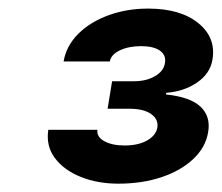

<svg xmlns="http://www.w3.org/2000/svg" viewBox="-20 -865 524 454"><path d="M259.8 -430.7Q210.4 -430.7 170.7 -446.8Q130.9 -462.9 109.6 -491.5Q88.4 -520 94.2 -558.1H210.4Q208 -541.5 226.6 -531.2Q245.1 -521 274.9 -521Q306.6 -521 327.6 -532.7Q348.6 -544.4 352.1 -563.5Q355 -583 337.2 -595.5Q319.3 -607.9 286.1 -607.9H234.4L245.1 -672.9H296.9Q325.7 -672.9 346.4 -684.8Q367.2 -696.8 370.1 -716.3Q373 -734.9 357.9 -745.4Q342.8 -755.9 313.5 -755.9Q284.7 -755.9 263.7 -746.1Q242.7 -736.3 239.7 -719.7H130.4Q136.7 -756.8 165.3 -785.2Q193.8 -813.5 237.1 -829.1Q280.3 -844.7 330.1 -844.7Q406.7 -844.7 449 -810.3Q491.2 -775.9 482.4 -724.1Q477.1 -691.4 446.5 -670.2Q416 -648.9 373 -645.5L372.6 -641.6Q429.7 -635.7 454.1 -612.8Q478.5 -589.8 472.2 -552.7Q466.3 -516.6 437 -489Q407.7 -461.4 361.8 -446Q315.9 -430.7 259.8 -430.7Z"/></svg>

Font: Inter
Style: Bold Italic
Weight: 700
Italic angle: -9.39999°
Designer: Rasmus Andersson
Foundry: rsms
Version: Version 4.001;git-9221beed3